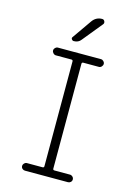

<svg xmlns="http://www.w3.org/2000/svg" viewBox="-140 -1028 779 1101"><g transform="rotate(15 250.0 -477.5)"><path d="M267.6 -924.8Q289.1 -955.1 325.2 -955.1Q335.9 -955.1 340.3 -944.8Q344.7 -934.6 337.9 -926.8L242.2 -809.6Q227.5 -790 200.2 -790Q192.4 -790 187.5 -797.4Q182.6 -804.7 188.5 -811.5ZM214.8 -44.9Q223.6 -44.9 223.6 -53.7V-675.8Q223.6 -684.6 214.8 -684.6H122.1Q113.3 -684.6 106.4 -691.9Q99.6 -699.2 99.6 -708Q99.6 -716.8 106.4 -723.6Q113.3 -730.5 122.1 -730.5H377.9Q386.7 -730.5 393.6 -723.6Q400.4 -716.8 400.4 -708Q400.4 -699.2 393.6 -691.9Q386.7 -684.6 377.9 -684.6H285.2Q276.4 -684.6 276.4 -675.8V-53.7Q276.4 -44.9 285.2 -44.9H377.9Q386.7 -44.9 393.6 -38.1Q400.4 -31.2 400.4 -22Q400.4 -12.7 393.6 -6.3Q386.7 0 377.9 0H122.1Q113.3 0 106.4 -6.3Q99.6 -12.7 99.6 -22Q99.6 -31.2 106.4 -38.1Q113.3 -44.9 122.1 -44.9Z"/></g></svg>

Font: Rounded-X Mgen+ 2m light
Style: Regular
Weight: 200
Designer: [Source Han Sans]
Ryoko NISHIZUKA  (kana & ideographs); Paul D. Hunt (Latin, Greek & Cyrillic); Wenlong ZHANG  (bopomofo
Version: Version 1.059.20150602